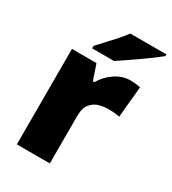

<svg xmlns="http://www.w3.org/2000/svg" viewBox="-186 -865 862 963"><g transform="rotate(30 245.0 -383.0)"><path d="M400 -563Q416 -563 433 -561Q450 -559 458 -557L441 -377Q431 -379 416.5 -381Q402 -383 376 -383Q352 -383 324.5 -376Q297 -369 277 -345.5Q257 -322 257 -272V0H66V-553H208L238 -465H247Q270 -506 311.5 -534.5Q353 -563 400 -563ZM490 -756Q472 -742 445 -721.5Q418 -701 387 -679.5Q356 -658 327.5 -638.5Q299 -619 279 -606H152V-620Q169 -639 193 -664.5Q217 -690 241 -717Q265 -744 281 -766H490Z"/></g></svg>

Font: Noto Sans Black
Style: Regular
Weight: 900
Designer: Monotype Design Team
Foundry: Monotype Imaging Inc.
Version: Version 2.007